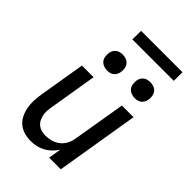

<svg xmlns="http://www.w3.org/2000/svg" viewBox="-265 -1017 1131 1131"><g transform="rotate(45 300.0 -451.5)"><path d="M217 8Q188 8 161.5 0.5Q135 -7 114.5 -24Q94 -41 82 -65.5Q70 -90 65 -117.5Q60 -145 61 -173.5Q62 -202 67 -231L115 -520H212L162 -217Q159 -200 158 -182.5Q157 -165 161 -149Q165 -133 172.5 -118.5Q180 -104 193 -94Q206 -84 222 -80Q238 -76 255 -76Q279 -76 303.5 -83Q328 -90 347.5 -106Q367 -122 378.5 -145Q390 -168 393 -192L448 -520H545L459 0H362L375 -79Q362 -59 344.5 -42Q327 -25 306 -13.5Q285 -2 262 3Q239 8 217 8ZM470 -604Q454 -604 439.5 -610Q425 -616 416 -627.5Q407 -639 405 -654.5Q403 -670 405 -686Q407 -697 412.5 -707Q418 -717 427.5 -724Q437 -731 448 -733.5Q459 -736 470 -736Q486 -736 500.5 -730Q515 -724 523.5 -712.5Q532 -701 534.5 -685.5Q537 -670 534 -654Q532 -643 526.5 -633Q521 -623 512 -616Q503 -609 492 -606.5Q481 -604 470 -604ZM240 -604Q224 -604 209.5 -610Q195 -616 186 -627.5Q177 -639 175 -654.5Q173 -670 175 -686Q177 -697 182.5 -707Q188 -717 197.5 -724Q207 -731 218 -733.5Q229 -736 240 -736Q256 -736 270.5 -730Q285 -724 293.5 -712.5Q302 -701 304.5 -685.5Q307 -670 304 -654Q302 -643 296.5 -633Q291 -623 282 -616Q273 -609 262 -606.5Q251 -604 240 -604ZM216 -839 217 -911H562L561 -839Z"/></g></svg>

Font: Iosevka Aile Medium
Style: Italic
Weight: 500
Italic angle: -9°
Designer: Belleve Invis
Foundry: Belleve Invis
Version: Version 31.1.0; ttfautohint (v1.8.4)